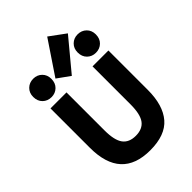

<svg xmlns="http://www.w3.org/2000/svg" viewBox="-246 -937 1069 1069"><g transform="rotate(-45 289.0 -402.0)"><path d="M289 25Q61 25 61 -223V-533H187V-234Q187 -156 212 -122.5Q237 -89 289 -89Q342 -89 367 -122.5Q392 -156 392 -234V-533H517V-223Q517 -102 462.5 -38.5Q408 25 289 25ZM198 -631 331 -829 425 -760 273 -577ZM181 -646Q181 -613 160.5 -593Q140 -573 110 -573Q79 -573 58.5 -593Q38 -613 38 -646Q38 -678 58.5 -698Q79 -718 110 -718Q140 -718 160.5 -698Q181 -678 181 -646ZM531 -646Q531 -613 510.5 -593Q490 -573 459 -573Q429 -573 408.5 -593Q388 -613 388 -646Q388 -678 408.5 -698Q429 -718 459 -718Q490 -718 510.5 -698Q531 -678 531 -646Z"/></g></svg>

Font: Repo
Style: DemiBold
Weight: 600
Designer: Stefan Peev
Foundry: Context Ltd
Version: Version 001.000